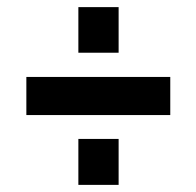

<svg xmlns="http://www.w3.org/2000/svg" viewBox="-20 -567 551 539"><path d="M200 -419V-547H313V-419ZM54 -244V-351H458V-244ZM200 -48V-177H313V-48Z"/></svg>

Font: Raleway
Style: Bold
Weight: 700
Designer: Matt McInerney, Pablo Impallari, Rodrigo Fuenzalida
Foundry: Matt McInerney, Pablo Impallari, Rodrigo Fuenzalida
Version: Version 4.026